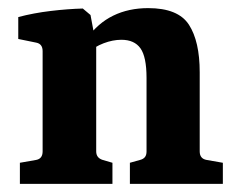

<svg xmlns="http://www.w3.org/2000/svg" viewBox="-20 -453 584 473"><path d="M300 0V-52L325 -59Q333 -61 337 -66Q341 -71 341 -80V-261Q341 -313 326 -334Q311 -355 279 -355Q258 -355 235.5 -346.5Q213 -338 193 -321L194 -358Q221 -396 259 -414.5Q297 -433 345 -433Q419 -433 445.5 -392Q472 -351 472 -275V-80Q472 -62 489 -59L529 -52V0ZM29 0V-52L69 -59Q85 -62 85 -80V-327Q85 -345 69 -348L25 -357V-411Q63 -421 105 -426Q147 -431 184 -432L203 -416L217 -341V-80Q217 -64 233 -59L257 -52V0Z"/></svg>

Font: Rasa
Style: Regular
Weight: 400
Designer: Anna Giedrys (Yrsa+Rasa design), David Brezina (Yrsa art-direction, Rasa art-direction, design)
Foundry: Rosetta Type Foundry
Version: Version 2.004